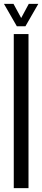

<svg xmlns="http://www.w3.org/2000/svg" viewBox="-20 -977 220 997"><path d="M51.5 0V-800H128V0ZM67.5 -840.5 0.5 -957H50L90 -883.5L129.5 -957H179L112 -840.5Z"/></svg>

Font: Big Shoulders Stencil Display Thin Medium
Style: Regular
Weight: 500
Version: Version 2.001